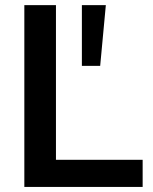

<svg xmlns="http://www.w3.org/2000/svg" viewBox="-20 -739 605 759"><path d="M201.2 -718.8V-107.4H543.9V0H76.2V-718.8ZM303.7 -478.5V-718.8H398.4L376 -478.5Z"/></svg>

Font: Min Sans SemiBold
Style: Regular
Weight: 600
Designer: Jinseong-Kim, NotoSansCJK, Nunito
Foundry: Jinseong-Kim
Version: Version 1.400;Glyphs 3.1.2 (3151)